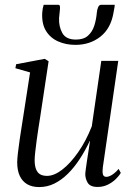

<svg xmlns="http://www.w3.org/2000/svg" viewBox="-20 -767 556 798"><path d="M143 10.5Q113.5 10.5 93.2 -1.2Q73 -13 62.2 -35.8Q51.5 -58.5 51.5 -93Q51.5 -105 54.5 -131.8Q57.5 -158.5 62.2 -189.8Q67 -221 71 -247Q75 -273 76.5 -282L105 -466L44 -483.5L47 -500L166 -522.5L182 -512.5L146 -274Q143.5 -259 139.8 -234.8Q136 -210.5 132.5 -184.5Q129 -158.5 126.5 -136Q124 -113.5 124 -101.5Q124 -78.5 129.8 -63.8Q135.5 -49 146.8 -42.5Q158 -36 175.5 -36Q205 -36 238.8 -62Q272.5 -88 305 -134.5Q337.5 -181 361.5 -242L401 -514H471.5L407.5 -72.5Q405 -54.5 407.5 -43.2Q410 -32 422 -32Q432 -32 445.2 -40Q458.5 -48 473 -65L482 -48.5Q475 -36 460.8 -22.2Q446.5 -8.5 427.5 0.8Q408.5 10 385.5 10Q354 10 343.8 -8.5Q333.5 -27 334.5 -46.5Q334.5 -50 336.8 -65.8Q339 -81.5 342.2 -103.2Q345.5 -125 348.8 -146Q352 -167 354 -181H353Q334 -140.5 311.2 -105.8Q288.5 -71 262.2 -45Q236 -19 206.2 -4.2Q176.5 10.5 143 10.5ZM222 -747Q228 -747 229 -741Q230 -735 229 -726.5Q228.5 -719 227.2 -709Q226 -699 225.5 -691.5Q224 -657 239 -629.8Q254 -602.5 295.5 -602.5Q327.5 -602.5 345.5 -618.5Q363.5 -634.5 371.8 -660Q380 -685.5 382.5 -715Q383.5 -726.5 387.8 -736.8Q392 -747 400 -747H457Q456.5 -743.5 456 -737.8Q455.5 -732 452 -715.5Q441 -649 397.5 -614.8Q354 -580.5 293.5 -580.5Q254 -580.5 221.8 -594.8Q189.5 -609 171.2 -638.5Q153 -668 155.5 -714Q156 -722 157.5 -730.8Q159 -739.5 161.5 -747Z"/></svg>

Font: Merriweather 120pt Light
Style: Italic
Weight: 300
Italic angle: -7.8°
Version: Version 2.101